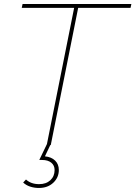

<svg xmlns="http://www.w3.org/2000/svg" viewBox="-20 -720 672 953"><path d="M212 0 348 -681H88L92 -700H632L628 -681H368L232 0ZM173 213Q151 213 130.5 206.5Q110 200 95 186L109 171Q134 194 174 194Q209 194 230 174.5Q251 155 251 124Q251 101 234.5 87.5Q218 74 189 74H175L213 -5H232L203 56Q235 59 253.5 77Q272 95 272 124Q272 161 244.5 187Q217 213 173 213Z"/></svg>

Font: Montserrat Thin
Style: Italic
Weight: 100
Italic angle: -11.3°
Designer: Julieta Ulanovsky
Foundry: Julieta Ulanovsky
Version: Version 9.000; ttfautohint (v1.8.4.7-5d5b)